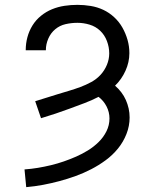

<svg xmlns="http://www.w3.org/2000/svg" viewBox="-20 -548 640 791"><path d="M88 223 81 150Q109 148 136 143.5Q163 139 190 132.5Q217 126 243 117Q269 108 294 97Q319 86 342.5 71.5Q366 57 386 37.5Q406 18 418.5 -7Q431 -32 431 -60Q431 -86 419 -109.5Q407 -133 386 -149Q357 -134 327.5 -123Q298 -112 268.5 -101Q239 -90 209 -80Q179 -70 149 -61L125 -131Q148 -138 171.5 -145.5Q195 -153 218 -160Q241 -167 264.5 -174Q288 -181 311 -189.5Q334 -198 356 -210Q378 -222 394.5 -240Q411 -258 420.5 -281Q430 -304 430 -328Q430 -354 420.5 -379Q411 -404 392.5 -421.5Q374 -439 349 -446.5Q324 -454 299 -454Q274 -454 250 -448.5Q226 -443 207.5 -427.5Q189 -412 179 -389Q169 -366 169 -342V-341H86V-342Q86 -369 93 -395Q100 -421 114 -443.5Q128 -466 149 -483Q170 -500 194.5 -510Q219 -520 245.5 -524Q272 -528 299 -528Q326 -528 353.5 -523.5Q381 -519 405.5 -507.5Q430 -496 450.5 -477Q471 -458 484.5 -434Q498 -410 505.5 -383.5Q513 -357 513 -329Q513 -292 497 -256.5Q481 -221 454 -195Q468 -183 479.5 -168Q491 -153 498.5 -136Q506 -119 510 -101Q514 -83 514 -64Q514 -29 501 4Q488 37 466 64Q444 91 415.5 112Q387 133 356 149Q325 165 292 177Q259 189 225.5 198Q192 207 157.5 213.5Q123 220 88 223Z"/></svg>

Font: Iosevka Fixed Extended
Style: Regular
Weight: 400
Width: 7
Monospace: yes
Designer: Belleve Invis
Foundry: Belleve Invis
Version: Version 24.1.1; ttfautohint (v1.8.4)